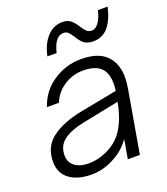

<svg xmlns="http://www.w3.org/2000/svg" viewBox="-142 -866 845 974"><g transform="rotate(-20 280.5 -379.0)"><path d="M22 -117Q22 -199 81.5 -243.5Q141 -288 241 -308L444 -347Q447 -368 447 -386Q447 -434 427 -461Q399 -501 322 -501Q266 -501 219 -470Q172 -439 153 -389H88Q114 -468 182.5 -513.5Q251 -559 333 -559Q437 -559 480 -502Q512 -461 512 -394Q512 -370 505 -328L448 0H383L401 -103Q365 -52 310 -23Q250 10 185 10Q110 10 66 -23Q22 -56 22 -117ZM288 -70Q351 -98 385 -154Q419 -210 434 -292L232 -251Q164 -237 126 -208.5Q88 -180 88 -128Q88 -90 116 -69Q144 -48 190 -48Q240 -48 288 -70ZM342 -676Q329 -696 319.5 -705Q310 -714 294 -714Q248 -714 228 -630H178Q192 -695 226.5 -731.5Q261 -768 307 -768Q336 -768 352.5 -754.5Q369 -741 385 -716Q397 -696 408 -686Q419 -676 436 -676Q456 -676 473 -699.5Q490 -723 499 -763H552Q535 -692 504 -657Q473 -622 425 -622Q392 -622 374.5 -636Q357 -650 342 -676Z"/></g></svg>

Font: Open Sauce One Light Italic
Style: Regular
Weight: 300
Italic angle: -10°
Designer: Alfredo Marco Pradil
Foundry: Creative Sauce Fz LLC
Version: Version 1.477